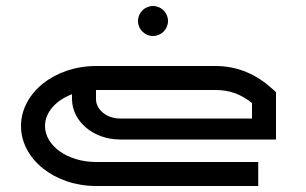

<svg xmlns="http://www.w3.org/2000/svg" viewBox="-20 -620 1020 640"><path d="M440 -550C440 -522.4 462.4 -500 490 -500C517.6 -500 540 -522.4 540 -550C540 -577.6 517.6 -600 490 -600C462.4 -600 440 -577.6 440 -550ZM820 -225H380C335.8 -225 300 -254.1 300 -290V-320H697.8C747.3 -320 783.7 -305.3 820 -276.6ZM900 -155V-312.8L886.8 -324.7C836.3 -370.4 774.3 -400 697.8 -400H300C162 -400 50 -310.4 50 -200C50 -89.6 162 0 300 0H840.8V-80H300C206.2 -80 130 -133.8 130 -200C130 -245.8 166.5 -285.7 220 -305.9V-290C220 -215.5 291.7 -155 380 -155Z"/></svg>

Font: KetosagCBd
Style: Regular
Weight: 500
Designer: gluk
Foundry: gluk
Version: Version 00.0024